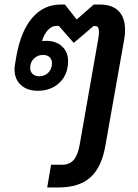

<svg xmlns="http://www.w3.org/2000/svg" viewBox="-20 -578 608 846"><path d="M531 -446Q531 -423 527 -403L445 60Q429 158 379 203Q329 248 238 248H188L205 148H254Q286 148 304.5 127Q323 106 331 60L413 -407Q416 -424 416 -436Q416 -463 402 -463H392L305 -389L239 -464H229Q209 -464 192 -446.5Q175 -429 165 -397Q171 -398 184 -398Q227 -398 253.5 -373.5Q280 -349 280 -309Q280 -250 242.5 -214Q205 -178 146 -178Q100 -178 72 -203.5Q44 -229 44 -273Q44 -285 47 -300L53 -335Q73 -443 123 -500.5Q173 -558 248 -558H266L318 -492L393 -558H420Q474 -558 502.5 -529.5Q531 -501 531 -446ZM170 -336Q146 -336 129.5 -320Q113 -304 113 -279Q113 -262 124 -252Q135 -242 153 -242Q177 -242 193 -258Q209 -274 209 -300Q209 -316 198.5 -326Q188 -336 170 -336Z"/></svg>

Font: Bai Jamjuree SemiBold
Style: Italic
Weight: 600
Italic angle: -10°
Version: Version 1.000; ttfautohint (v1.6)